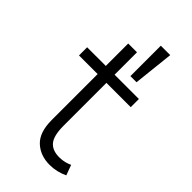

<svg xmlns="http://www.w3.org/2000/svg" viewBox="-228 -786 866 866"><g transform="rotate(45 205.0 -352.5)"><path d="M277 15Q216.5 15 178.2 -21Q140 -57 140 -135V-623H196V-480H351V-428H196V-155Q196 -91.5 217.2 -65.8Q238.5 -40 282.5 -40Q301.5 -40 317.2 -44Q333 -48 345 -54L363 -5Q343.5 4.5 321.2 9.8Q299 15 277 15ZM21 -428V-480H153V-428ZM251 -526V-720H311L290 -526Z"/></g></svg>

Font: Geologica Thin
Style: Regular
Weight: 100
Version: Version 1.010;gftools[0.9.28]